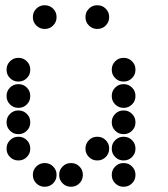

<svg xmlns="http://www.w3.org/2000/svg" viewBox="-20 -715 640 730"><path d="M149 -695Q131 -695 118 -682Q105 -669 105 -651V-649Q105 -631 118 -618Q131 -605 149 -605H151Q169 -605 182 -618Q195 -631 195 -649V-651Q195 -669 182 -682Q169 -695 151 -695ZM349 -695Q331 -695 318 -682Q305 -669 305 -651V-649Q305 -631 318 -618Q331 -605 349 -605H351Q369 -605 382 -618Q395 -631 395 -649V-651Q395 -669 382 -682Q369 -695 351 -695ZM49 -495Q31 -495 18 -482Q5 -469 5 -451V-449Q5 -431 18 -418Q31 -405 49 -405H51Q69 -405 82 -418Q95 -431 95 -449V-451Q95 -469 82 -482Q69 -495 51 -495ZM449 -495Q431 -495 418 -482Q405 -469 405 -451V-449Q405 -431 418 -418Q431 -405 449 -405H451Q469 -405 482 -418Q495 -431 495 -449V-451Q495 -469 482 -482Q469 -495 451 -495ZM49 -395Q31 -395 18 -382Q5 -369 5 -351V-349Q5 -331 18 -318Q31 -305 49 -305H51Q69 -305 82 -318Q95 -331 95 -349V-351Q95 -369 82 -382Q69 -395 51 -395ZM449 -395Q431 -395 418 -382Q405 -369 405 -351V-349Q405 -331 418 -318Q431 -305 449 -305H451Q469 -305 482 -318Q495 -331 495 -349V-351Q495 -369 482 -382Q469 -395 451 -395ZM49 -295Q31 -295 18 -282Q5 -269 5 -251V-249Q5 -231 18 -218Q31 -205 49 -205H51Q69 -205 82 -218Q95 -231 95 -249V-251Q95 -269 82 -282Q69 -295 51 -295ZM449 -295Q431 -295 418 -282Q405 -269 405 -251V-249Q405 -231 418 -218Q431 -205 449 -205H451Q469 -205 482 -218Q495 -231 495 -249V-251Q495 -269 482 -282Q469 -295 451 -295ZM49 -195Q31 -195 18 -182Q5 -169 5 -151V-149Q5 -131 18 -118Q31 -105 49 -105H51Q69 -105 82 -118Q95 -131 95 -149V-151Q95 -169 82 -182Q69 -195 51 -195ZM349 -195Q331 -195 318 -182Q305 -169 305 -151V-149Q305 -131 318 -118Q331 -105 349 -105H351Q369 -105 382 -118Q395 -131 395 -149V-151Q395 -169 382 -182Q369 -195 351 -195ZM449 -195Q431 -195 418 -182Q405 -169 405 -151V-149Q405 -131 418 -118Q431 -105 449 -105H451Q469 -105 482 -118Q495 -131 495 -149V-151Q495 -169 482 -182Q469 -195 451 -195ZM149 -95Q131 -95 118 -82Q105 -69 105 -51V-49Q105 -31 118 -18Q131 -5 149 -5H151Q169 -5 182 -18Q195 -31 195 -49V-51Q195 -69 182 -82Q169 -95 151 -95ZM249 -95Q231 -95 218 -82Q205 -69 205 -51V-49Q205 -31 218 -18Q231 -5 249 -5H251Q269 -5 282 -18Q295 -31 295 -49V-51Q295 -69 282 -82Q269 -95 251 -95ZM449 -95Q431 -95 418 -82Q405 -69 405 -51V-49Q405 -31 418 -18Q431 -5 449 -5H451Q469 -5 482 -18Q495 -31 495 -49V-51Q495 -69 482 -82Q469 -95 451 -95Z"/></svg>

Font: Doto Black Rounded Black
Style: Regular
Weight: 900
Monospace: yes
Version: Version 1.000